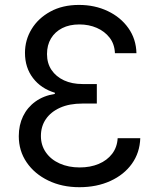

<svg xmlns="http://www.w3.org/2000/svg" viewBox="-20 -758 654 788"><path d="M305.7 10.3Q234.4 10.3 178 -17.1Q121.6 -44.4 89.4 -91.6Q57.1 -138.7 57.1 -199.2Q57.1 -244.6 74.7 -281Q92.3 -317.4 125.5 -341.3Q158.7 -365.2 205.1 -372.6V-377.4Q148.4 -394.5 115.5 -437.5Q82.5 -480.5 82.5 -541Q82.5 -593.8 109.6 -638.4Q136.7 -683.1 186.5 -710.4Q236.3 -737.8 304.2 -737.8Q369.1 -737.8 422.1 -712.6Q475.1 -687.5 506.8 -642.8Q538.6 -598.1 540 -539.6H451.7Q450.2 -577.1 429.9 -603.3Q409.7 -629.4 377.2 -643.6Q344.7 -657.7 305.7 -657.7Q265.1 -657.7 235.4 -642.6Q205.6 -627.4 189.2 -600.1Q172.9 -572.8 172.9 -536.1Q172.9 -498.5 191.4 -470.9Q210 -443.4 242.7 -428.2Q275.4 -413.1 318.4 -413.1H377.4V-333H318.4Q264.6 -333 226.6 -315.9Q188.5 -298.8 168.2 -269Q147.9 -239.3 147.9 -199.7Q147.9 -161.6 168.5 -132.3Q189 -103 225.1 -86.9Q261.2 -70.8 307.1 -70.8Q350.6 -70.8 385 -85.2Q419.4 -99.6 440.2 -126.7Q460.9 -153.8 462.9 -190.9H555.7Q553.7 -131.3 521.5 -86.2Q489.3 -41 433.3 -15.4Q377.4 10.3 305.7 10.3Z"/></svg>

Font: Inter 17pt
Style: Regular
Weight: 400
Version: Version 4.001;git-66647c0bb